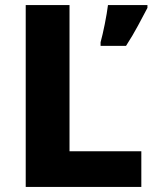

<svg xmlns="http://www.w3.org/2000/svg" viewBox="-20 -734 610 754"><path d="M81 0V-714H253V-140H535V0ZM559 -703Q541 -669 521.5 -632.5Q502 -596 475 -554H375V-568Q383 -597 391.5 -639.5Q400 -682 404 -714H559Z"/></svg>

Font: Noto Sans Canadian Aboriginal ExtraBold
Style: Regular
Weight: 800
Designer: Monotype Design Team, Typotheque's Kevin King
Foundry: Monotype Imaging Inc.
Version: Version 2.004; ttfautohint (v1.8.4.7-5d5b)